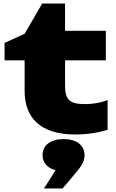

<svg xmlns="http://www.w3.org/2000/svg" viewBox="-20 -748 659 1092"><path d="M120 -405V-231C120 -77 211 17 408 17C479 17 548 5 592 -10V-179C557 -165 515 -156 461 -156C373 -156 350 -184 350 -262V-405H582V-573H350V-728H220L120 -556L6 -504V-405ZM336 324 395 254C441 200 461 174 461 135C461 78 415 43 342 43C269 43 222 77 222 134C222 178 250 208 296 220L230 324Z"/></svg>

Font: Bounded ExtBd
Style: Regular
Weight: 800
Designer: Vlad Churkin
Version: Version 3.0